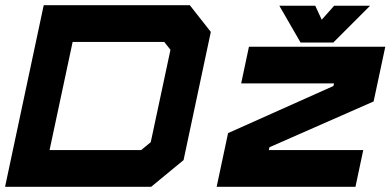

<svg xmlns="http://www.w3.org/2000/svg" viewBox="-24 -720 1510 740"><path d="M-4.5 0 144.5 -700H707.5L788.5 -597L683.5 -103L558.5 0ZM167 -141.5H520L557 -172L633 -528L609 -558.5H256ZM811 0 855 -207 1261 -388.5 1263.5 -398.5H905.5L935.5 -540H1461L1416 -329L1014.5 -152.5L1012 -141.5H1376L1346 0ZM1134.5 -556 1052.5 -698H1191L1216 -644L1264 -698H1402.5L1260.5 -556Z"/></svg>

Font: Tourney Expanded Black
Style: Italic
Weight: 900
Width: 7
Italic angle: -12°
Designer: Tyler Finck
Foundry: Etcetera Type Co
Version: Version 1.010; ttfautohint (v1.8.3)